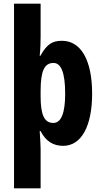

<svg xmlns="http://www.w3.org/2000/svg" viewBox="-20 -780 551 1040"><path d="M479 -273C479 -453 419 -559 316 -559C267 -559 235 -544 199 -478H195C199 -514 200 -552 200 -583V-760H56V240H200V28C200 7 198 -24 195 -70H200C228 -14 270 10 322 10C421 10 479 -97 479 -273ZM333 -272C333 -172 313 -114 269 -114C220 -114 200 -158 200 -258V-287C200 -395 220 -439 270 -439C311 -439 333 -386 333 -272Z"/></svg>

Font: Noto Sans Gurmukhi UI ExtraCondensed ExtraBold
Style: Regular
Weight: 800
Width: 2
Designer: Jelle Bosma - Monotype Design Team
Foundry: Monotype Imaging Inc.
Version: Version 2.004